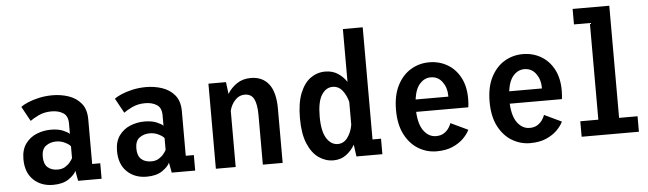

<svg xmlns="http://www.w3.org/2000/svg" viewBox="-48 -931 3796 1124"><g transform="rotate(-5 1850.0 -369.5)"><path d="M224 11Q153.5 11 108.5 -32.5Q63.5 -76 63.5 -154Q63.5 -209.5 89 -244.5Q114.5 -279.5 154.5 -295.8Q194.5 -312 238.5 -312Q281 -312 309.5 -300Q338 -288 347.5 -277.5V-339.5Q347.5 -383 320 -400.8Q292.5 -418.5 251.5 -418.5Q208.5 -418.5 174.5 -402Q140.5 -385.5 125.5 -373.5L78 -460Q91 -470.5 119.2 -482.8Q147.5 -495 185.2 -503.5Q223 -512 265.5 -512Q314.5 -512 359.5 -497Q404.5 -482 433.2 -447.2Q462 -412.5 462 -353V-91H509.5V0H371.5L360.5 -60Q352 -38 317.2 -13.5Q282.5 11 224 11ZM259 -76Q284.5 -76 302.8 -87.2Q321 -98.5 332 -112.5Q343 -126.5 347.5 -135.5V-205Q339 -216.5 315 -228.5Q291 -240.5 263 -240.5Q229 -240.5 203.2 -222Q177.5 -203.5 177.5 -159Q177.5 -116 199.5 -96Q221.5 -76 259 -76Z M774 11Q703.5 11 658.5 -32.5Q613.5 -76 613.5 -154Q613.5 -209.5 639 -244.5Q664.5 -279.5 704.5 -295.8Q744.5 -312 788.5 -312Q831 -312 859.5 -300Q888 -288 897.5 -277.5V-339.5Q897.5 -383 870 -400.8Q842.5 -418.5 801.5 -418.5Q758.5 -418.5 724.5 -402Q690.5 -385.5 675.5 -373.5L628 -460Q641 -470.5 669.2 -482.8Q697.5 -495 735.2 -503.5Q773 -512 815.5 -512Q864.5 -512 909.5 -497Q954.5 -482 983.2 -447.2Q1012 -412.5 1012 -353V-91H1059.5V0H921.5L910.5 -60Q902 -38 867.2 -13.5Q832.5 11 774 11ZM809 -76Q834.5 -76 852.8 -87.2Q871 -98.5 882 -112.5Q893 -126.5 897.5 -135.5V-205Q889 -216.5 865 -228.5Q841 -240.5 813 -240.5Q779 -240.5 753.2 -222Q727.5 -203.5 727.5 -159Q727.5 -116 749.5 -96Q771.5 -76 809 -76Z M1181 0V-500H1284L1293 -430Q1314 -465 1348.5 -488.2Q1383 -511.5 1430.5 -511.5Q1499 -511.5 1536.2 -463.8Q1573.5 -416 1573.5 -319V0H1457V-291Q1457 -354.5 1441 -386Q1425 -417.5 1386 -417.5Q1354 -417.5 1330 -391.8Q1306 -366 1297.5 -330.5V0Z M1871.5 11Q1825 11 1785.2 -16.8Q1745.5 -44.5 1721.2 -102.5Q1697 -160.5 1697 -251Q1697 -341.5 1720.2 -399Q1743.5 -456.5 1782 -483.8Q1820.5 -511 1867.5 -511Q1910.5 -511 1941.8 -490.5Q1973 -470 1993 -439.5V-750H2109.5V-91H2159.5V0H2007L1997.5 -70Q1978 -36 1946.5 -12.5Q1915 11 1871.5 11ZM1813 -251Q1813 -165 1839.2 -123.5Q1865.5 -82 1905 -82Q1940.5 -82 1963.2 -113.5Q1986 -145 1993 -188V-321.5Q1984 -359 1961.5 -388.5Q1939 -418 1903 -418Q1864 -418 1838.5 -378Q1813 -338 1813 -251Z M2478 11Q2421 11 2371.8 -18.2Q2322.5 -47.5 2292 -105.8Q2261.5 -164 2261.5 -250.5Q2261.5 -336 2291.2 -394.2Q2321 -452.5 2370.2 -482.2Q2419.5 -512 2479 -512Q2538 -512 2585.5 -484.2Q2633 -456.5 2660.5 -404.8Q2688 -353 2688 -280.5Q2688 -263.5 2687 -250.5Q2686 -237.5 2684.5 -229.5H2378Q2382 -153.5 2411.2 -115.8Q2440.5 -78 2482 -78Q2510 -78 2528.5 -90Q2547 -102 2557.5 -118Q2568 -134 2572 -146.5L2673 -98.5Q2662 -74.5 2636.8 -49Q2611.5 -23.5 2572 -6.2Q2532.5 11 2478 11ZM2480 -423.5Q2444 -423.5 2416.8 -394Q2389.5 -364.5 2381 -302H2573.5V-308.5Q2573.5 -354.5 2548.2 -389Q2523 -423.5 2480 -423.5Z M3028 11Q2971 11 2921.8 -18.2Q2872.5 -47.5 2842 -105.8Q2811.5 -164 2811.5 -250.5Q2811.5 -336 2841.2 -394.2Q2871 -452.5 2920.2 -482.2Q2969.5 -512 3029 -512Q3088 -512 3135.5 -484.2Q3183 -456.5 3210.5 -404.8Q3238 -353 3238 -280.5Q3238 -263.5 3237 -250.5Q3236 -237.5 3234.5 -229.5H2928Q2932 -153.5 2961.2 -115.8Q2990.5 -78 3032 -78Q3060 -78 3078.5 -90Q3097 -102 3107.5 -118Q3118 -134 3122 -146.5L3223 -98.5Q3212 -74.5 3186.8 -49Q3161.5 -23.5 3122 -6.2Q3082.5 11 3028 11ZM3030 -423.5Q2994 -423.5 2966.8 -394Q2939.5 -364.5 2931 -302H3123.5V-308.5Q3123.5 -354.5 3098.2 -389Q3073 -423.5 3030 -423.5Z M3330.5 0V-91H3436.5V-659H3343V-750H3558.5V-91H3667V0Z"/></g></svg>

Font: Trispace SemiCondensed Medium
Style: Regular
Weight: 500
Width: 4
Designer: Tyler Finck
Foundry: Etcetera Type Company
Version: Version 1.210; ttfautohint (v1.8.3)